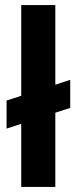

<svg xmlns="http://www.w3.org/2000/svg" viewBox="-20 -740 305 760"><path d="M6 -342 258 -424V-313L6 -231ZM64 -720H199V0H64Z"/></svg>

Font: Albert Sans
Style: Bold
Weight: 700
Designer: Andreas Rasmussen
Foundry: a.Foundry
Version: Version 1.025